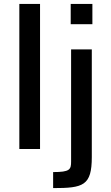

<svg xmlns="http://www.w3.org/2000/svg" viewBox="-20 -763 569 983"><path d="M79 -743V0H185V-743ZM342 -743V-639H453V-743ZM252 118V200C406 200 450 188 450 41V-510H344V64C344 105 338 118 252 118Z"/></svg>

Font: Saira UNSAM Medium
Style: Regular
Weight: 500
Designer: Hector Gatti with collaboration of the Omnibus-Type team
Foundry: Omnibus-Type
Version: Version 0.072;PS 000.072;hotconv 1.0.88;makeotf.lib2.5.64775